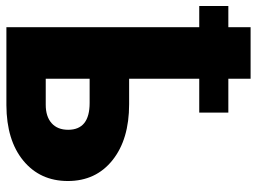

<svg xmlns="http://www.w3.org/2000/svg" viewBox="-134 -698 822 615"><g transform="rotate(90 277.5 -391.0)"><path d="M331.1 -617.7H222.7V-393.1H304.2Q417 -393.1 483.6 -339.8Q550.3 -286.6 550.3 -196.8Q550.3 -107.9 485.1 -54.2Q419.9 -0.5 307.6 0H57.6V-617.7H-10.3V-710.9H57.6V-782.2H222.7V-710.9H331.1ZM222.7 -266.6V-126H306.2Q343.8 -126 365 -144.8Q386.2 -163.6 386.2 -197.8Q386.2 -266.6 300.3 -266.6Z"/></g></svg>

Font: Roboto Black
Style: Regular
Weight: 900
Designer: Google
Version: Version 2.134; 2016